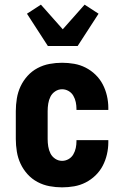

<svg xmlns="http://www.w3.org/2000/svg" viewBox="-20 -798 540 826"><path d="M247 8Q220 8 193 3Q166 -2 141.5 -15Q117 -28 98.5 -48.5Q80 -69 68.5 -93.5Q57 -118 52.5 -145.5Q48 -173 48 -200V-320Q48 -347 52.5 -374.5Q57 -402 68.5 -426.5Q80 -451 98.5 -471.5Q117 -492 141.5 -505Q166 -518 193 -523Q220 -528 247 -528Q273 -528 299 -523.5Q325 -519 348.5 -507Q372 -495 391 -476.5Q410 -458 422 -435Q434 -412 440 -386Q446 -360 446 -334V-325H309V-329Q309 -344 306 -358.5Q303 -373 295.5 -386Q288 -399 275 -406.5Q262 -414 247 -414Q231 -414 217.5 -405Q204 -396 197 -382Q190 -368 187.5 -352Q185 -336 185 -320V-200Q185 -184 187.5 -168Q190 -152 197 -138Q204 -124 217.5 -115Q231 -106 247 -106Q262 -106 275 -113.5Q288 -121 295.5 -134Q303 -147 306 -161.5Q309 -176 309 -191V-195H446V-186Q446 -160 440 -134Q434 -108 422 -85Q410 -62 391 -43.5Q372 -25 348.5 -13Q325 -1 299 3.5Q273 8 247 8ZM186 -600 96 -739 156 -778 250 -672 344 -778 404 -739 314 -600Z"/></svg>

Font: Iosevka Term Curly Heavy
Style: Regular
Weight: 900
Designer: Belleve Invis
Foundry: Belleve Invis
Version: Version 32.3.0